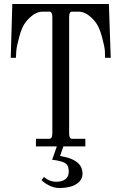

<svg xmlns="http://www.w3.org/2000/svg" viewBox="-20 -732 606 960"><path d="M392.6 136.7Q392.6 161.1 375.2 177.7Q357.9 194.3 332.5 201.2Q307.1 208 275.4 208Q252 208 227.3 196Q202.6 184.1 187.5 168.9L199.7 152.8Q227.5 176.8 261.7 176.8Q289.6 176.8 306.6 164.3Q323.7 151.9 323.7 127Q323.7 101.6 313.5 89.8Q296.9 72.8 240.7 66.9L264.2 0H159.7V-38.1H226.6Q241.7 -38.1 241.7 -64.9V-647Q241.7 -673.8 226.6 -673.8H193.4Q151.9 -673.8 111.3 -625Q90.3 -600.1 76.7 -549.8Q63 -499 61.5 -478Q59.6 -445.8 59.6 -442.9H33.7L41.5 -711.9H524.4L533.7 -442.9H505.4Q505.4 -461.9 504.4 -478Q502.9 -499 489.3 -549.8Q475.6 -600.1 454.6 -625Q414.1 -673.8 372.6 -673.8H339.4Q325.7 -673.8 325.7 -647V-64.9Q325.7 -38.1 339.4 -38.1H406.7V0H296.9L280.3 47.9L300.3 51.8Q392.6 71.3 392.6 136.7Z"/></svg>

Font: New Heterodox Mono
Style: Book
Weight: 400
Designer: Hao Chi Kiang <hello@hckiang.com>, Alexey Kryukov <alexios@thessalonica.org.ru>
Version: Version 0.0.3